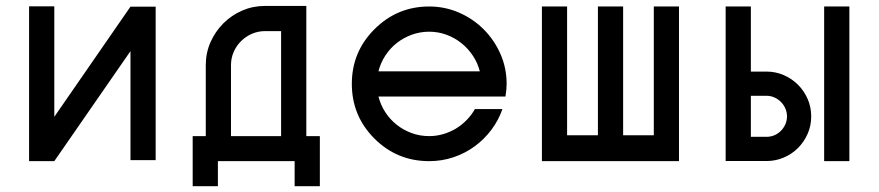

<svg xmlns="http://www.w3.org/2000/svg" viewBox="-20 -544 2979 651"><path d="M422.4 -370.6 164.1 2.4H78.6V-522.5H164.1V-147.9L422.4 -521.5H507.8V-1H422.4Z M979 87.4V2.4H718.8V87.4H633.3V-82.5H677.7V-323.2Q677.7 -364.7 693.8 -401.1Q710 -437.5 737.3 -464.8Q764.6 -492.2 801 -508.1Q837.4 -523.9 878.4 -523.9H1018.6V-82.5H1064.5V87.4ZM933.1 -438.5H878.4Q855 -438.5 834.2 -429.4Q813.5 -420.4 797.6 -404.8Q781.7 -389.2 772.5 -368.2Q763.2 -347.2 763.2 -323.2V-82.5H933.1Z M1435.1 2.4Q1326.2 2.4 1249.5 -74.2Q1172.9 -150.9 1172.9 -259.8Q1172.9 -368.2 1249.5 -444.8Q1326.7 -522 1435.1 -522Q1488.8 -522 1536.4 -501.2Q1584 -480.5 1619.9 -444.6Q1655.8 -408.7 1676.8 -361.1Q1697.8 -313.5 1697.8 -259.8Q1697.8 -249.5 1696.8 -238.8Q1695.8 -228 1693.8 -216.8H1263.2Q1270.5 -188 1286.4 -163.6Q1302.2 -139.2 1325 -121.1Q1347.7 -103 1375.7 -92.8Q1403.8 -82.5 1435.1 -82.5Q1460 -82.5 1483.2 -89.4Q1506.3 -96.2 1526.4 -108.4Q1546.4 -120.6 1562.7 -137.5Q1579.1 -154.3 1590.3 -174.3H1683.6Q1670.4 -136.2 1646 -103.8Q1621.6 -71.3 1589.1 -47.6Q1556.6 -23.9 1517.3 -10.7Q1478 2.4 1435.1 2.4ZM1263.2 -302.2H1606.9Q1599.6 -330.6 1583.3 -355.2Q1566.9 -379.9 1544.2 -397.9Q1521.5 -416 1493.7 -426.3Q1465.8 -436.5 1435.1 -436.5Q1404.3 -436.5 1376.2 -426.3Q1348.1 -416 1325.4 -398.2Q1302.7 -380.4 1286.6 -355.7Q1270.5 -331.1 1263.2 -302.2Z M2196.8 -522H2282.2V2.4H1817.4V-522H1902.8V-85.4H2007.3V-522H2092.8V-85.4H2196.8Z M2579.1 2H2525.9H2440.4V-522H2525.9V-301.3H2579.1Q2609.9 -301.3 2637.5 -289.3Q2665 -277.3 2685.8 -256.6Q2706.5 -235.8 2718.5 -208.3Q2730.5 -180.7 2730.5 -149.4Q2730.5 -117.7 2718.3 -90.1Q2706.1 -62.5 2685.5 -42Q2665 -21.5 2637.5 -9.8Q2609.9 2 2579.1 2ZM2774.4 2.4V-522H2859.9V2.4ZM2579.1 -219.2H2525.9V-80.1H2579.1Q2593.3 -80.1 2605.7 -85.4Q2618.2 -90.8 2627.7 -100.3Q2637.2 -109.9 2642.8 -122.6Q2648.4 -135.3 2648.4 -149.4Q2648.4 -163.6 2642.8 -176.3Q2637.2 -189 2627.7 -198.5Q2618.2 -208 2605.7 -213.6Q2593.3 -219.2 2579.1 -219.2Z"/></svg>

Font: Proletarsk
Style: Regular
Weight: 400
Designer: Peter Wiegel, original typeface by Carl Albert Fahrenwaldt 1901
Foundry: Peter Wiegel
Version: Version 1.000 2010 initial release